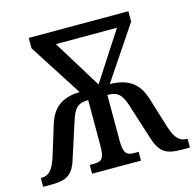

<svg xmlns="http://www.w3.org/2000/svg" viewBox="-104 -821 944 929"><g transform="rotate(-15 367.5 -357.0)"><path d="M0 0H42C123 0 152 -22 175 -101L229 -268C249 -332 270 -349 319 -349V-117C319 -53 301 -44 267 -44H245V0H490V-44H468C433 -44 416 -53 415 -115V-349C465 -349 486 -332 506 -268L559 -101C583 -22 612 0 693 0H735V-44H731C696 -44 675 -64 655 -124L606 -283C584 -349 543 -395 440 -397L618 -662V-714H119V-662L289 -397C193 -395 151 -351 129 -283L80 -124C60 -64 39 -44 3 -44H0ZM387 -409 238 -651H544Z"/></g></svg>

Font: Noto Serif Condensed Medium
Style: Regular
Weight: 500
Width: 3
Designer: Monotype Design Team
Foundry: Monotype Imaging Inc.
Version: Version 2.015